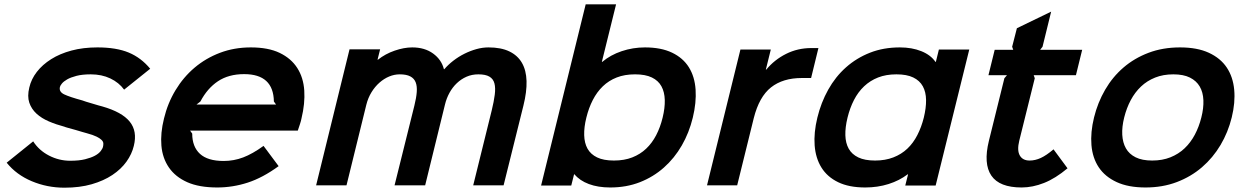

<svg xmlns="http://www.w3.org/2000/svg" viewBox="-20 -860 5782 891"><path d="M601 -183Q592 -145 567 -110Q542 -75 501.5 -48Q461 -21 405.5 -5Q350 11 279 11Q199 11 127.5 -19Q56 -49 11 -105L134 -204Q161 -162 207.5 -138Q254 -114 306 -114Q347 -114 375 -121Q403 -128 420.5 -137.5Q438 -147 447 -158.5Q456 -170 458 -179Q460 -187 459.5 -195Q459 -203 451.5 -210.5Q444 -218 428 -226Q412 -234 382 -242Q377 -243 362.5 -247.5Q348 -252 330.5 -257Q313 -262 298 -266Q283 -270 279 -272Q241 -282 207 -296.5Q173 -311 149.5 -332.5Q126 -354 116 -383.5Q106 -413 116 -454Q125 -493 151 -526.5Q177 -560 217.5 -585.5Q258 -611 312 -625.5Q366 -640 432 -640Q520 -640 577.5 -616Q635 -592 677 -541L556 -444Q532 -477 492 -496Q452 -515 401 -515Q362 -515 335 -508Q308 -501 291.5 -491.5Q275 -482 267 -472Q259 -462 258 -456Q253 -434 278 -422Q303 -410 362 -394Q366 -392 379.5 -388Q393 -384 408 -379.5Q423 -375 436.5 -371Q450 -367 455 -366Q546 -340 582 -295.5Q618 -251 601 -183Z M1379 -310Q1377 -299 1372 -284Q1367 -269 1362 -254H862L872 -240Q872 -179 908 -146Q944 -113 1018 -113Q1065 -113 1108.5 -129.5Q1152 -146 1203 -183L1273 -89Q1199 -35 1129.5 -12.5Q1060 10 988 10Q904 10 849 -14.5Q794 -39 764 -82.5Q734 -126 729 -184Q724 -242 741 -310Q758 -381 794.5 -441.5Q831 -502 883 -546Q935 -590 1001 -615Q1067 -640 1144 -640Q1225 -640 1278 -614.5Q1331 -589 1359.5 -544.5Q1388 -500 1392 -440Q1396 -380 1379 -310ZM1261 -375 1251 -389Q1249 -516 1113 -516Q1041 -516 991.5 -483Q942 -450 910 -389L892 -375Z M2409 -370 2317 0H2176L2262 -348Q2272 -389 2276 -420.5Q2280 -452 2274.5 -473Q2269 -494 2251 -504.5Q2233 -515 2200 -515Q2170 -515 2145 -504Q2120 -493 2100 -474Q2080 -455 2066 -429.5Q2052 -404 2045 -375L1953 0H1811L1903 -370Q1912 -406 1914 -433Q1916 -460 1909 -478Q1902 -496 1884 -505.5Q1866 -515 1835 -515Q1810 -515 1786 -505Q1762 -495 1741 -476.5Q1720 -458 1704 -432Q1688 -406 1680 -374L1588 0H1447L1602 -631H1744L1732 -583H1734Q1768 -610 1811.5 -625Q1855 -640 1893 -640Q1951 -640 1990 -611.5Q2029 -583 2040 -539H2042Q2060 -560 2084 -578.5Q2108 -597 2135 -610.5Q2162 -624 2190.5 -632Q2219 -640 2247 -640Q2305 -640 2343.5 -621.5Q2382 -603 2402 -568.5Q2422 -534 2423.5 -484Q2425 -434 2409 -370Z M3195 -314Q3178 -244 3144 -185Q3110 -126 3061 -82.5Q3012 -39 2949.5 -14.5Q2887 10 2812 10Q2755 10 2712.5 -6Q2670 -22 2646 -51H2644L2631 1H2491L2698 -840H2839L2773 -573H2775Q2813 -605 2865 -622.5Q2917 -640 2973 -640Q3048 -640 3099 -615.5Q3150 -591 3177 -547.5Q3204 -504 3208 -444Q3212 -384 3195 -314ZM3055 -314Q3066 -359 3065 -396Q3064 -433 3049.5 -459.5Q3035 -486 3005 -500.5Q2975 -515 2927 -515Q2879 -515 2842 -500.5Q2805 -486 2777.5 -459.5Q2750 -433 2731 -396Q2712 -359 2701 -314Q2690 -270 2691 -233Q2692 -196 2706.5 -170Q2721 -144 2751 -129.5Q2781 -115 2829 -115Q2877 -115 2914 -129.5Q2951 -144 2978.5 -170Q3006 -196 3025 -232.5Q3044 -269 3055 -314Z M3744 -498H3701Q3613 -498 3558 -454.5Q3503 -411 3478 -312L3401 0H3261L3416 -630H3557L3534 -537H3536Q3574 -583 3628 -610Q3682 -637 3745 -637H3778Z M4322 1H4181L4194 -51H4192Q4154 -22 4103.5 -6Q4053 10 3995 10Q3920 10 3869.5 -14.5Q3819 -39 3792 -82.5Q3765 -126 3760.5 -185Q3756 -244 3773 -314Q3790 -384 3823.5 -444Q3857 -504 3906 -547.5Q3955 -591 4017.5 -615.5Q4080 -640 4156 -640Q4212 -640 4255.5 -622.5Q4299 -605 4321 -573H4323L4337 -630H4478ZM4267 -314Q4278 -359 4277.5 -396Q4277 -433 4262.5 -459.5Q4248 -486 4218 -500.5Q4188 -515 4140 -515Q4092 -515 4055 -500.5Q4018 -486 3990 -459.5Q3962 -433 3943 -396Q3924 -359 3913 -314Q3902 -269 3903 -232.5Q3904 -196 3918.5 -170Q3933 -144 3963 -129.5Q3993 -115 4041 -115Q4088 -115 4125.5 -129.5Q4163 -144 4190.5 -170Q4218 -196 4237 -233Q4256 -270 4267 -314Z M4934 -79Q4878 -32 4825 -11Q4772 10 4721 10Q4618 10 4580.5 -45Q4543 -100 4569 -206L4641 -497L4653 -511H4567L4596 -629H4682L4677 -643L4699 -729L4858 -806L4818 -643L4807 -629H5002L4973 -511H4777L4782 -497L4710 -207Q4699 -162 4712.5 -138.5Q4726 -115 4758 -115Q4784 -115 4810 -127Q4836 -139 4869 -167Z M5696 -315Q5679 -246 5644 -187Q5609 -128 5558 -84Q5507 -40 5441 -15Q5375 10 5296 10Q5216 10 5162 -15Q5108 -40 5079 -83.5Q5050 -127 5045 -186.5Q5040 -246 5057 -315Q5074 -384 5108.5 -443.5Q5143 -503 5193.5 -546.5Q5244 -590 5310 -615Q5376 -640 5456 -640Q5536 -640 5590 -615Q5644 -590 5673 -546.5Q5702 -503 5707.5 -443.5Q5713 -384 5696 -315ZM5555 -315Q5566 -358 5564.5 -395Q5563 -432 5547.5 -458.5Q5532 -485 5502 -500Q5472 -515 5425 -515Q5378 -515 5340.5 -500Q5303 -485 5275 -458.5Q5247 -432 5227.5 -395.5Q5208 -359 5197 -315Q5186 -271 5188 -234.5Q5190 -198 5205 -171.5Q5220 -145 5250 -130Q5280 -115 5327 -115Q5374 -115 5411.5 -130Q5449 -145 5477 -171.5Q5505 -198 5524.5 -234.5Q5544 -271 5555 -315Z"/></svg>

Font: TypoPRO Sinkin Sans
Style: 600 SemiBold Italic
Weight: 600
Italic angle: -112°
Designer: Keith Bates
Foundry: K-Type
Version: Sinkin Sans (version 1.0)  by Keith Bates   •   © 2014   www